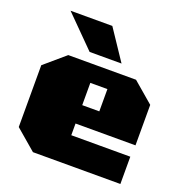

<svg xmlns="http://www.w3.org/2000/svg" viewBox="-132 -855 929 972"><g transform="rotate(20 332.5 -369.0)"><path d="M246 -575 84 -738H309L418 -575ZM150 0 39 -95V-428L150 -523H515L626 -428V-210H303V-147H621V0ZM303 -309H395V-429H303Z"/></g></svg>

Font: Tomorrow ExtraBold
Style: Regular
Weight: 800
Designer: Tony de Marco, Monica Rizzolli
Foundry: Just in Type
Version: Version 2.002